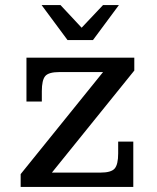

<svg xmlns="http://www.w3.org/2000/svg" viewBox="-20 -742 622 762"><path d="M248 -583 145 -722H220L304 -632L389 -722H452L349 -583ZM62 0V-51L389 -456H216Q173 -456 159.5 -440Q146 -424 146 -380V-339H85V-513H513V-462L186 -57H379Q421 -57 435 -73Q449 -89 449 -133V-180H509V0Z"/></svg>

Font: Montagu Slab 16pt
Style: Regular
Weight: 400
Designer: Florian Karsten
Foundry: Florian Karsten
Version: Version 1.000; ttfautohint (v1.8.3)